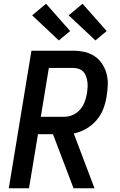

<svg xmlns="http://www.w3.org/2000/svg" viewBox="-20 -1006 640 1026"><path d="M485 0H373L263 -289H183L135 0H27L148 -735H371Q402 -735 431.5 -728.5Q461 -722 485 -706Q509 -690 525 -666Q541 -642 549 -613.5Q557 -585 556 -554.5Q555 -524 550 -493Q545 -459 532.5 -425.5Q520 -392 496 -364Q472 -336 440 -317.5Q408 -299 374 -293ZM198 -382H324Q347 -382 369.5 -392Q392 -402 408 -420.5Q424 -439 432.5 -462Q441 -485 445 -508Q447 -523 448 -538.5Q449 -554 447 -569Q445 -584 440 -598Q435 -612 425.5 -622.5Q416 -633 401.5 -638Q387 -643 371 -643H241ZM490 -790 347 -924 421 -986 550 -840ZM294 -790 152 -924 226 -986 355 -840Z"/></svg>

Font: Iosevka SmBd Ex Obl
Style: Regular
Weight: 600
Width: 7
Italic angle: -9°
Monospace: yes
Designer: Belleve Invis
Foundry: Belleve Invis
Version: Version 32.5.0; ttfautohint (v1.8.4)